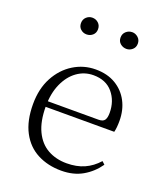

<svg xmlns="http://www.w3.org/2000/svg" viewBox="-142 -854 820 962"><g transform="rotate(20 268.0 -373.0)"><path d="M298 14Q227 14 171 -15Q115 -44 83.5 -103.5Q52 -163 52 -252Q52 -334 84.5 -394.5Q117 -455 171 -488.5Q225 -522 289 -522Q351 -522 395.5 -495.5Q440 -469 464 -423.5Q488 -378 488 -320Q488 -283 482 -260H82V-290H387Q411 -290 419.5 -302.5Q428 -315 428 -341Q428 -404 391.5 -447.5Q355 -491 288 -491Q240 -491 201 -463Q162 -435 139 -383.5Q116 -332 116 -263Q116 -183 141 -131Q166 -79 210 -54.5Q254 -30 311 -30Q364 -30 404.5 -48Q445 -66 477 -102L492 -88Q459 -41 411 -13.5Q363 14 298 14ZM184 -671Q166 -671 152.5 -683Q139 -695 139 -715Q139 -735 152.5 -747.5Q166 -760 184 -760Q203 -760 216.5 -747.5Q230 -735 230 -715Q230 -695 216.5 -683Q203 -671 184 -671ZM397 -671Q378 -671 364 -683Q350 -695 350 -715Q350 -735 364 -747.5Q378 -760 397 -760Q414 -760 428 -747.5Q442 -735 442 -715Q442 -695 428 -683Q414 -671 397 -671Z"/></g></svg>

Font: Noto Serif KR ExtraLight ExtraLight
Style: Regular
Weight: 250
Version: Version 2.003-H1;hotconv 1.1.1;makeotfexe 2.6.0